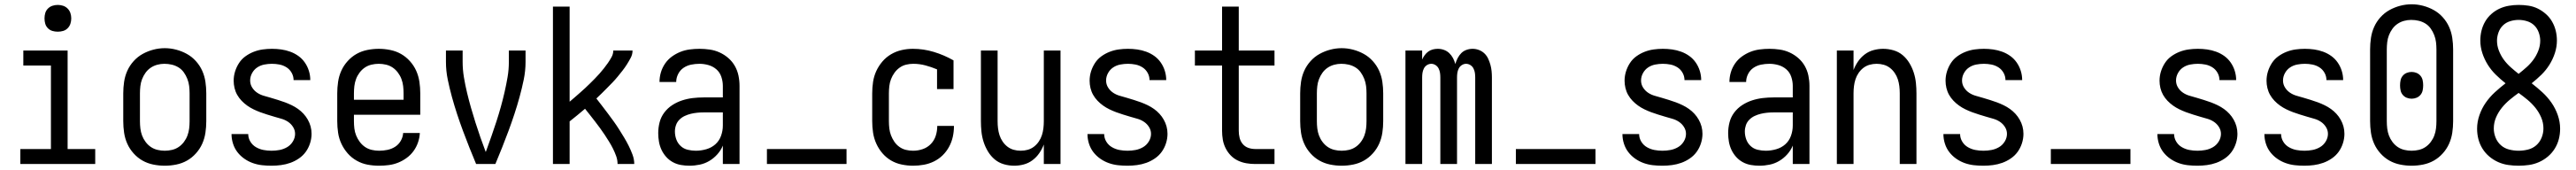

<svg xmlns="http://www.w3.org/2000/svg" viewBox="-20 -766 12040 794"><path d="M75 0V-70H218V-460H89V-530H296V-70H425V0ZM250 -618Q237 -618 225 -621.5Q213 -625 204 -634Q195 -643 191.5 -655Q188 -667 188 -680Q188 -693 191.5 -705Q195 -717 204 -726Q213 -735 225 -739Q237 -743 250 -743Q263 -743 275 -739Q287 -735 296 -726Q305 -717 309 -705Q313 -693 313 -680Q313 -667 309 -655Q305 -643 296 -634Q287 -625 275 -621.5Q263 -618 250 -618Z M750 8Q723 8 696 2.5Q669 -3 646 -16Q623 -29 604.5 -49.5Q586 -70 575 -94.5Q564 -119 560 -146Q556 -173 556 -200V-330Q556 -357 560 -384Q564 -411 575 -435.5Q586 -460 604.5 -480.5Q623 -501 646.5 -514Q670 -527 696.5 -534Q723 -541 750 -541Q777 -541 803.5 -534Q830 -527 853.5 -514Q877 -501 895.5 -480.5Q914 -460 925 -435.5Q936 -411 940 -384Q944 -357 944 -330V-200Q944 -173 940 -146Q936 -119 925 -94.5Q914 -70 895.5 -49.5Q877 -29 854 -16Q831 -3 804 2.5Q777 8 750 8ZM750 -62Q767 -62 784 -66Q801 -70 815 -79.5Q829 -89 839.5 -103Q850 -117 856 -133Q862 -149 864 -166Q866 -183 866 -200V-330Q866 -347 864 -364Q862 -381 855.5 -397.5Q849 -414 839 -428Q829 -442 814.5 -451Q800 -460 783 -464Q766 -468 748 -468Q731 -468 714.5 -463.5Q698 -459 684 -449.5Q670 -440 660 -426Q650 -412 644 -396.5Q638 -381 636 -364Q634 -347 634 -330V-200Q634 -183 636 -166Q638 -149 644 -133Q650 -117 660.5 -103Q671 -89 685 -79.5Q699 -70 716 -66Q733 -62 750 -62Z M1249 8Q1226 8 1204 5.5Q1182 3 1161 -4.5Q1140 -12 1121.5 -25Q1103 -38 1089.5 -55.5Q1076 -73 1069 -95Q1062 -117 1062 -139Q1062 -139 1062 -139.5Q1062 -140 1062 -140H1140Q1140 -140 1140 -140Q1140 -140 1140 -140Q1140 -121 1150 -104.5Q1160 -88 1176.5 -78.5Q1193 -69 1211.5 -65.5Q1230 -62 1249 -62Q1268 -62 1286.5 -65.5Q1305 -69 1321.5 -78.5Q1338 -88 1348.5 -105Q1359 -122 1359 -141Q1359 -158 1349.5 -173Q1340 -188 1325.5 -197.5Q1311 -207 1294.5 -211.5Q1278 -216 1261.5 -221Q1245 -226 1228.5 -231Q1212 -236 1196 -242Q1180 -248 1164.5 -255.5Q1149 -263 1135 -273Q1121 -283 1109 -295.5Q1097 -308 1088.5 -323Q1080 -338 1076 -355Q1072 -372 1072 -389Q1072 -411 1078.5 -432Q1085 -453 1097 -471.5Q1109 -490 1127 -503Q1145 -516 1165.5 -524Q1186 -532 1207.5 -535Q1229 -538 1251 -538Q1273 -538 1294.5 -535Q1316 -532 1336.5 -524.5Q1357 -517 1374.5 -504.5Q1392 -492 1404.5 -474Q1417 -456 1423.5 -435Q1430 -414 1430 -393Q1430 -393 1430 -392.5Q1430 -392 1430 -392H1352Q1352 -392 1352 -392Q1352 -392 1352 -392Q1352 -410 1343 -426Q1334 -442 1319 -451.5Q1304 -461 1286.5 -464.5Q1269 -468 1251 -468Q1233 -468 1215 -464.5Q1197 -461 1182 -451Q1167 -441 1158 -424.5Q1149 -408 1149 -390Q1149 -372 1158.5 -357Q1168 -342 1182.5 -332.5Q1197 -323 1213.5 -318.5Q1230 -314 1246.5 -309Q1263 -304 1279.5 -299Q1296 -294 1312 -288Q1328 -282 1343.5 -274.5Q1359 -267 1373 -257Q1387 -247 1398.5 -234.5Q1410 -222 1418.5 -207Q1427 -192 1431.5 -175.5Q1436 -159 1436 -141Q1436 -119 1429 -97Q1422 -75 1409 -57Q1396 -39 1377 -26Q1358 -13 1337 -5.5Q1316 2 1293.5 5Q1271 8 1249 8Z M1752 8Q1724 8 1697.5 3Q1671 -2 1647 -15.5Q1623 -29 1605 -49.5Q1587 -70 1575.5 -94.5Q1564 -119 1560 -146Q1556 -173 1556 -200V-330Q1556 -357 1560 -384Q1564 -411 1575 -435.5Q1586 -460 1604.5 -480.5Q1623 -501 1646 -514Q1669 -527 1696 -532.5Q1723 -538 1750 -538Q1777 -538 1804 -532.5Q1831 -527 1854 -514Q1877 -501 1895.5 -480.5Q1914 -460 1925 -435.5Q1936 -411 1940 -384Q1944 -357 1944 -330V-230H1634V-200Q1634 -183 1636 -166Q1638 -149 1644.5 -133Q1651 -117 1661.5 -103Q1672 -89 1686 -79.5Q1700 -70 1717 -66Q1734 -62 1752 -62Q1771 -62 1790.5 -66Q1810 -70 1826.5 -80.5Q1843 -91 1853 -108.5Q1863 -126 1864 -145H1942Q1941 -123 1933.5 -101Q1926 -79 1912.5 -60.5Q1899 -42 1880.5 -28.5Q1862 -15 1841 -6.5Q1820 2 1797 5Q1774 8 1752 8ZM1634 -300H1866V-330Q1866 -347 1864 -364Q1862 -381 1856 -397Q1850 -413 1839.5 -427Q1829 -441 1815 -450.5Q1801 -460 1784 -464Q1767 -468 1750 -468Q1733 -468 1716 -464Q1699 -460 1685 -450.5Q1671 -441 1660.5 -427Q1650 -413 1644 -397Q1638 -381 1636 -364Q1634 -347 1634 -330Z M2205 0Q2189 -38 2173.5 -77Q2158 -116 2143.5 -155Q2129 -194 2116 -233.5Q2103 -273 2092 -313Q2081 -353 2072.5 -394Q2064 -435 2064 -477V-530H2142V-477Q2142 -441 2148 -405Q2154 -369 2162.5 -333.5Q2171 -298 2181 -263Q2191 -228 2202 -193.5Q2213 -159 2225 -124.5Q2237 -90 2250 -56L2253 -64Q2265 -97 2277 -131Q2289 -165 2300 -199Q2311 -233 2320.5 -267Q2330 -301 2338 -336Q2346 -371 2352 -406Q2358 -441 2358 -477V-530H2436V-477Q2436 -435 2427.5 -394Q2419 -353 2408 -313Q2397 -273 2384 -233.5Q2371 -194 2356.5 -155Q2342 -116 2326.5 -77Q2311 -38 2295 0Z M2564 0V-735H2642V-291Q2654 -301 2666 -311.5Q2678 -322 2690 -332.5Q2702 -343 2714 -354Q2726 -365 2737 -376Q2748 -387 2759.5 -398.5Q2771 -410 2781.5 -422Q2792 -434 2802 -446.5Q2812 -459 2821 -472Q2830 -485 2838 -499.5Q2846 -514 2846 -530H2936Q2936 -512 2927.5 -496Q2919 -480 2909.5 -465Q2900 -450 2889 -436Q2878 -422 2866.5 -408Q2855 -394 2842.5 -381Q2830 -368 2817.5 -355.5Q2805 -343 2792.5 -330.5Q2780 -318 2767 -306Q2781 -288 2794.5 -270.5Q2808 -253 2821.5 -235Q2835 -217 2848 -199Q2861 -181 2873 -162Q2885 -143 2896.5 -124Q2908 -105 2918 -85Q2928 -65 2936 -43.5Q2944 -22 2944 0H2866Q2866 -19 2859.5 -37Q2853 -55 2844.5 -72Q2836 -89 2826 -105Q2816 -121 2805.5 -137Q2795 -153 2783.5 -168.5Q2772 -184 2760.5 -199Q2749 -214 2737.5 -228.5Q2726 -243 2714 -258Q2696 -243 2678 -228Q2660 -213 2642 -199V0Z M3202 8Q3182 8 3162 4.5Q3142 1 3124.5 -8.5Q3107 -18 3093.5 -33Q3080 -48 3071.5 -66Q3063 -84 3059.5 -104Q3056 -124 3056 -144Q3056 -170 3062.5 -195Q3069 -220 3084.5 -240.5Q3100 -261 3121.5 -275Q3143 -289 3167.5 -297Q3192 -305 3217.5 -308Q3243 -311 3269 -311H3358V-365Q3358 -386 3351 -407Q3344 -428 3328 -442Q3312 -456 3291 -462Q3270 -468 3249 -468Q3229 -468 3209.5 -464Q3190 -460 3174 -449Q3158 -438 3149 -420Q3140 -402 3140 -383Q3140 -383 3140 -383Q3140 -383 3140 -383Q3140 -383 3140 -383Q3140 -383 3140 -383Q3140 -383 3140 -383Q3140 -383 3140 -383H3062Q3062 -383 3062 -383Q3062 -383 3062 -383Q3062 -406 3068.5 -428Q3075 -450 3088 -469Q3101 -488 3119.5 -501.5Q3138 -515 3159 -523.5Q3180 -532 3203 -535Q3226 -538 3249 -538Q3273 -538 3297 -534.5Q3321 -531 3343 -521Q3365 -511 3383.5 -495Q3402 -479 3414 -458Q3426 -437 3431 -413Q3436 -389 3436 -365V0H3358V-86Q3349 -64 3332.5 -45.5Q3316 -27 3295 -14.5Q3274 -2 3250 3Q3226 8 3202 8ZM3232 -62Q3256 -62 3280.5 -69Q3305 -76 3323 -92Q3341 -108 3349.5 -131.5Q3358 -155 3358 -180V-241H3269Q3253 -241 3238 -239.5Q3223 -238 3208.5 -234.5Q3194 -231 3180 -224.5Q3166 -218 3155 -207Q3144 -196 3139 -181.5Q3134 -167 3134 -152Q3134 -133 3140.5 -115Q3147 -97 3161 -84Q3175 -71 3194 -66.5Q3213 -62 3232 -62Z M3564 0V-70H3936V0Z M4247 8Q4221 8 4194 2.5Q4167 -3 4144 -16.5Q4121 -30 4103.5 -50.5Q4086 -71 4075 -95.5Q4064 -120 4060 -146.5Q4056 -173 4056 -200V-330Q4056 -357 4060 -383.5Q4064 -410 4075 -434Q4086 -458 4103.5 -478.5Q4121 -499 4144 -512.5Q4167 -526 4193 -532Q4219 -538 4246 -538Q4296 -538 4344 -523.5Q4392 -509 4436 -484V-350H4359V-442Q4333 -453 4305 -460.5Q4277 -468 4248 -468Q4231 -468 4214.5 -464Q4198 -460 4184 -450Q4170 -440 4160 -426Q4150 -412 4144 -396.5Q4138 -381 4136 -364Q4134 -347 4134 -330V-200Q4134 -183 4136 -166Q4138 -149 4144 -133.5Q4150 -118 4159.5 -104Q4169 -90 4183 -80Q4197 -70 4213.5 -66Q4230 -62 4247 -62Q4270 -62 4292 -69.5Q4314 -77 4330 -93.5Q4346 -110 4353 -132Q4360 -154 4360 -177Q4360 -177 4360 -177.5Q4360 -178 4360 -178H4438Q4438 -177 4438 -176.5Q4438 -176 4438 -176Q4438 -151 4432.5 -126.5Q4427 -102 4415 -80Q4403 -58 4385 -40.5Q4367 -23 4344.5 -12Q4322 -1 4297 3.5Q4272 8 4247 8Z M4720 8Q4695 8 4671 1Q4647 -6 4628.5 -21.5Q4610 -37 4597 -58.5Q4584 -80 4576.5 -103.5Q4569 -127 4566.5 -151.5Q4564 -176 4564 -200V-530H4642V-200Q4642 -183 4644 -166.5Q4646 -150 4651 -134.5Q4656 -119 4665.5 -105Q4675 -91 4688 -81Q4701 -71 4717 -66.5Q4733 -62 4750 -62Q4767 -62 4783 -66.5Q4799 -71 4812 -81Q4825 -91 4834.5 -105Q4844 -119 4849 -134.5Q4854 -150 4856 -166.5Q4858 -183 4858 -200V-530H4936V0H4858V-91Q4850 -70 4837 -51Q4824 -32 4805.5 -18Q4787 -4 4764.5 2Q4742 8 4720 8Z M5249 8Q5226 8 5204 5.5Q5182 3 5161 -4.5Q5140 -12 5121.5 -25Q5103 -38 5089.5 -55.5Q5076 -73 5069 -95Q5062 -117 5062 -139Q5062 -139 5062 -139.5Q5062 -140 5062 -140H5140Q5140 -140 5140 -140Q5140 -140 5140 -140Q5140 -121 5150 -104.5Q5160 -88 5176.5 -78.5Q5193 -69 5211.5 -65.5Q5230 -62 5249 -62Q5268 -62 5286.5 -65.5Q5305 -69 5321.5 -78.5Q5338 -88 5348.5 -105Q5359 -122 5359 -141Q5359 -158 5349.5 -173Q5340 -188 5325.5 -197.5Q5311 -207 5294.5 -211.5Q5278 -216 5261.5 -221Q5245 -226 5228.5 -231Q5212 -236 5196 -242Q5180 -248 5164.5 -255.5Q5149 -263 5135 -273Q5121 -283 5109 -295.5Q5097 -308 5088.5 -323Q5080 -338 5076 -355Q5072 -372 5072 -389Q5072 -411 5078.5 -432Q5085 -453 5097 -471.5Q5109 -490 5127 -503Q5145 -516 5165.5 -524Q5186 -532 5207.5 -535Q5229 -538 5251 -538Q5273 -538 5294.5 -535Q5316 -532 5336.5 -524.5Q5357 -517 5374.5 -504.5Q5392 -492 5404.5 -474Q5417 -456 5423.5 -435Q5430 -414 5430 -393Q5430 -393 5430 -392.5Q5430 -392 5430 -392H5352Q5352 -392 5352 -392Q5352 -392 5352 -392Q5352 -410 5343 -426Q5334 -442 5319 -451.5Q5304 -461 5286.5 -464.5Q5269 -468 5251 -468Q5233 -468 5215 -464.5Q5197 -461 5182 -451Q5167 -441 5158 -424.5Q5149 -408 5149 -390Q5149 -372 5158.5 -357Q5168 -342 5182.5 -332.5Q5197 -323 5213.5 -318.5Q5230 -314 5246.5 -309Q5263 -304 5279.5 -299Q5296 -294 5312 -288Q5328 -282 5343.5 -274.5Q5359 -267 5373 -257Q5387 -247 5398.5 -234.5Q5410 -222 5418.5 -207Q5427 -192 5431.5 -175.5Q5436 -159 5436 -141Q5436 -119 5429 -97Q5422 -75 5409 -57Q5396 -39 5377 -26Q5358 -13 5337 -5.5Q5316 2 5293.5 5Q5271 8 5249 8Z M5846 0Q5825 0 5804.5 -3.5Q5784 -7 5765 -16Q5746 -25 5731.5 -40Q5717 -55 5707.5 -74Q5698 -93 5694.5 -113.5Q5691 -134 5691 -155V-460H5564V-530H5691V-735H5769V-530H5936V-460H5769V-155Q5769 -138 5773 -122Q5777 -106 5787.5 -93.5Q5798 -81 5813.5 -75.5Q5829 -70 5846 -70H5936V0Z M6250 8Q6223 8 6196 2.5Q6169 -3 6146 -16Q6123 -29 6104.5 -49.5Q6086 -70 6075 -94.5Q6064 -119 6060 -146Q6056 -173 6056 -200V-330Q6056 -357 6060 -384Q6064 -411 6075 -435.5Q6086 -460 6104.5 -480.5Q6123 -501 6146.5 -514Q6170 -527 6196.5 -534Q6223 -541 6250 -541Q6277 -541 6303.5 -534Q6330 -527 6353.5 -514Q6377 -501 6395.5 -480.5Q6414 -460 6425 -435.5Q6436 -411 6440 -384Q6444 -357 6444 -330V-200Q6444 -173 6440 -146Q6436 -119 6425 -94.5Q6414 -70 6395.5 -49.5Q6377 -29 6354 -16Q6331 -3 6304 2.5Q6277 8 6250 8ZM6250 -62Q6267 -62 6284 -66Q6301 -70 6315 -79.5Q6329 -89 6339.5 -103Q6350 -117 6356 -133Q6362 -149 6364 -166Q6366 -183 6366 -200V-330Q6366 -347 6364 -364Q6362 -381 6355.5 -397.5Q6349 -414 6339 -428Q6329 -442 6314.5 -451Q6300 -460 6283 -464Q6266 -468 6248 -468Q6231 -468 6214.5 -463.5Q6198 -459 6184 -449.5Q6170 -440 6160 -426Q6150 -412 6144 -396.5Q6138 -381 6136 -364Q6134 -347 6134 -330V-200Q6134 -183 6136 -166Q6138 -149 6144 -133Q6150 -117 6160.5 -103Q6171 -89 6185 -79.5Q6199 -70 6216 -66Q6233 -62 6250 -62Z M6548 0V-530H6626V-488Q6631 -499 6638 -508.5Q6645 -518 6654.5 -525Q6664 -532 6675.5 -535Q6687 -538 6699 -538Q6714 -538 6728 -533Q6742 -528 6752.5 -518Q6763 -508 6770 -495Q6777 -482 6781 -467Q6785 -481 6792 -494.5Q6799 -508 6809 -518Q6819 -528 6833 -533Q6847 -538 6862 -538Q6877 -538 6891.5 -532.5Q6906 -527 6917 -516.5Q6928 -506 6934.5 -492Q6941 -478 6945 -463.5Q6949 -449 6950.5 -434Q6952 -419 6952 -404V0H6874V-404Q6874 -415 6872.5 -425.5Q6871 -436 6866 -446Q6861 -456 6851.5 -462Q6842 -468 6831 -468Q6821 -468 6811.5 -462Q6802 -456 6797 -446Q6792 -436 6790.5 -425.5Q6789 -415 6789 -404V0H6711V-404Q6711 -415 6709.5 -425.5Q6708 -436 6703 -446Q6698 -456 6688.5 -462Q6679 -468 6669 -468Q6658 -468 6648.5 -462Q6639 -456 6634 -446Q6629 -436 6627.5 -425.5Q6626 -415 6626 -404V0Z M7064 0V-70H7436V0Z M7749 8Q7726 8 7704 5.5Q7682 3 7661 -4.5Q7640 -12 7621.5 -25Q7603 -38 7589.5 -55.5Q7576 -73 7569 -95Q7562 -117 7562 -139Q7562 -139 7562 -139.5Q7562 -140 7562 -140H7640Q7640 -140 7640 -140Q7640 -140 7640 -140Q7640 -121 7650 -104.5Q7660 -88 7676.5 -78.5Q7693 -69 7711.5 -65.5Q7730 -62 7749 -62Q7768 -62 7786.5 -65.5Q7805 -69 7821.5 -78.5Q7838 -88 7848.5 -105Q7859 -122 7859 -141Q7859 -158 7849.5 -173Q7840 -188 7825.5 -197.5Q7811 -207 7794.5 -211.5Q7778 -216 7761.5 -221Q7745 -226 7728.5 -231Q7712 -236 7696 -242Q7680 -248 7664.5 -255.5Q7649 -263 7635 -273Q7621 -283 7609 -295.5Q7597 -308 7588.5 -323Q7580 -338 7576 -355Q7572 -372 7572 -389Q7572 -411 7578.5 -432Q7585 -453 7597 -471.5Q7609 -490 7627 -503Q7645 -516 7665.5 -524Q7686 -532 7707.5 -535Q7729 -538 7751 -538Q7773 -538 7794.5 -535Q7816 -532 7836.5 -524.5Q7857 -517 7874.5 -504.5Q7892 -492 7904.5 -474Q7917 -456 7923.5 -435Q7930 -414 7930 -393Q7930 -393 7930 -392.5Q7930 -392 7930 -392H7852Q7852 -392 7852 -392Q7852 -392 7852 -392Q7852 -410 7843 -426Q7834 -442 7819 -451.5Q7804 -461 7786.5 -464.5Q7769 -468 7751 -468Q7733 -468 7715 -464.5Q7697 -461 7682 -451Q7667 -441 7658 -424.5Q7649 -408 7649 -390Q7649 -372 7658.5 -357Q7668 -342 7682.5 -332.5Q7697 -323 7713.5 -318.5Q7730 -314 7746.5 -309Q7763 -304 7779.5 -299Q7796 -294 7812 -288Q7828 -282 7843.5 -274.5Q7859 -267 7873 -257Q7887 -247 7898.5 -234.5Q7910 -222 7918.5 -207Q7927 -192 7931.5 -175.5Q7936 -159 7936 -141Q7936 -119 7929 -97Q7922 -75 7909 -57Q7896 -39 7877 -26Q7858 -13 7837 -5.5Q7816 2 7793.5 5Q7771 8 7749 8Z M8202 8Q8182 8 8162 4.5Q8142 1 8124.5 -8.5Q8107 -18 8093.5 -33Q8080 -48 8071.5 -66Q8063 -84 8059.5 -104Q8056 -124 8056 -144Q8056 -170 8062.5 -195Q8069 -220 8084.5 -240.5Q8100 -261 8121.5 -275Q8143 -289 8167.5 -297Q8192 -305 8217.5 -308Q8243 -311 8269 -311H8358V-365Q8358 -386 8351 -407Q8344 -428 8328 -442Q8312 -456 8291 -462Q8270 -468 8249 -468Q8229 -468 8209.5 -464Q8190 -460 8174 -449Q8158 -438 8149 -420Q8140 -402 8140 -383Q8140 -383 8140 -383Q8140 -383 8140 -383Q8140 -383 8140 -383Q8140 -383 8140 -383Q8140 -383 8140 -383Q8140 -383 8140 -383H8062Q8062 -383 8062 -383Q8062 -383 8062 -383Q8062 -406 8068.5 -428Q8075 -450 8088 -469Q8101 -488 8119.5 -501.5Q8138 -515 8159 -523.5Q8180 -532 8203 -535Q8226 -538 8249 -538Q8273 -538 8297 -534.5Q8321 -531 8343 -521Q8365 -511 8383.5 -495Q8402 -479 8414 -458Q8426 -437 8431 -413Q8436 -389 8436 -365V0H8358V-86Q8349 -64 8332.5 -45.5Q8316 -27 8295 -14.5Q8274 -2 8250 3Q8226 8 8202 8ZM8232 -62Q8256 -62 8280.5 -69Q8305 -76 8323 -92Q8341 -108 8349.5 -131.5Q8358 -155 8358 -180V-241H8269Q8253 -241 8238 -239.5Q8223 -238 8208.5 -234.5Q8194 -231 8180 -224.5Q8166 -218 8155 -207Q8144 -196 8139 -181.5Q8134 -167 8134 -152Q8134 -133 8140.5 -115Q8147 -97 8161 -84Q8175 -71 8194 -66.5Q8213 -62 8232 -62Z M8564 0V-530H8642V-439Q8650 -460 8663 -479Q8676 -498 8694.5 -512Q8713 -526 8735.5 -532Q8758 -538 8780 -538Q8805 -538 8829 -531Q8853 -524 8871.5 -508.5Q8890 -493 8903 -471.5Q8916 -450 8923.5 -426.5Q8931 -403 8933.5 -378.5Q8936 -354 8936 -330V0H8858V-330Q8858 -347 8856 -363.5Q8854 -380 8849 -395.5Q8844 -411 8834.5 -425Q8825 -439 8812 -449Q8799 -459 8783 -463.5Q8767 -468 8750 -468Q8733 -468 8717 -463.5Q8701 -459 8688 -449Q8675 -439 8665.5 -425Q8656 -411 8651 -395.5Q8646 -380 8644 -363.5Q8642 -347 8642 -330V0Z M9249 8Q9226 8 9204 5.5Q9182 3 9161 -4.5Q9140 -12 9121.5 -25Q9103 -38 9089.5 -55.5Q9076 -73 9069 -95Q9062 -117 9062 -139Q9062 -139 9062 -139.5Q9062 -140 9062 -140H9140Q9140 -140 9140 -140Q9140 -140 9140 -140Q9140 -121 9150 -104.5Q9160 -88 9176.5 -78.5Q9193 -69 9211.5 -65.5Q9230 -62 9249 -62Q9268 -62 9286.5 -65.5Q9305 -69 9321.5 -78.5Q9338 -88 9348.5 -105Q9359 -122 9359 -141Q9359 -158 9349.5 -173Q9340 -188 9325.5 -197.5Q9311 -207 9294.5 -211.5Q9278 -216 9261.5 -221Q9245 -226 9228.5 -231Q9212 -236 9196 -242Q9180 -248 9164.5 -255.5Q9149 -263 9135 -273Q9121 -283 9109 -295.5Q9097 -308 9088.5 -323Q9080 -338 9076 -355Q9072 -372 9072 -389Q9072 -411 9078.5 -432Q9085 -453 9097 -471.5Q9109 -490 9127 -503Q9145 -516 9165.5 -524Q9186 -532 9207.5 -535Q9229 -538 9251 -538Q9273 -538 9294.5 -535Q9316 -532 9336.5 -524.5Q9357 -517 9374.5 -504.5Q9392 -492 9404.5 -474Q9417 -456 9423.5 -435Q9430 -414 9430 -393Q9430 -393 9430 -392.5Q9430 -392 9430 -392H9352Q9352 -392 9352 -392Q9352 -392 9352 -392Q9352 -410 9343 -426Q9334 -442 9319 -451.5Q9304 -461 9286.5 -464.5Q9269 -468 9251 -468Q9233 -468 9215 -464.5Q9197 -461 9182 -451Q9167 -441 9158 -424.5Q9149 -408 9149 -390Q9149 -372 9158.5 -357Q9168 -342 9182.5 -332.5Q9197 -323 9213.5 -318.5Q9230 -314 9246.5 -309Q9263 -304 9279.5 -299Q9296 -294 9312 -288Q9328 -282 9343.5 -274.5Q9359 -267 9373 -257Q9387 -247 9398.5 -234.5Q9410 -222 9418.5 -207Q9427 -192 9431.5 -175.5Q9436 -159 9436 -141Q9436 -119 9429 -97Q9422 -75 9409 -57Q9396 -39 9377 -26Q9358 -13 9337 -5.5Q9316 2 9293.5 5Q9271 8 9249 8Z M9564 0V-70H9936V0Z M10249 8Q10226 8 10204 5.5Q10182 3 10161 -4.5Q10140 -12 10121.5 -25Q10103 -38 10089.5 -55.5Q10076 -73 10069 -95Q10062 -117 10062 -139Q10062 -139 10062 -139.5Q10062 -140 10062 -140H10140Q10140 -140 10140 -140Q10140 -140 10140 -140Q10140 -121 10150 -104.5Q10160 -88 10176.5 -78.5Q10193 -69 10211.5 -65.5Q10230 -62 10249 -62Q10268 -62 10286.5 -65.5Q10305 -69 10321.5 -78.5Q10338 -88 10348.5 -105Q10359 -122 10359 -141Q10359 -158 10349.5 -173Q10340 -188 10325.5 -197.5Q10311 -207 10294.5 -211.5Q10278 -216 10261.5 -221Q10245 -226 10228.5 -231Q10212 -236 10196 -242Q10180 -248 10164.5 -255.5Q10149 -263 10135 -273Q10121 -283 10109 -295.5Q10097 -308 10088.5 -323Q10080 -338 10076 -355Q10072 -372 10072 -389Q10072 -411 10078.5 -432Q10085 -453 10097 -471.5Q10109 -490 10127 -503Q10145 -516 10165.5 -524Q10186 -532 10207.5 -535Q10229 -538 10251 -538Q10273 -538 10294.5 -535Q10316 -532 10336.5 -524.5Q10357 -517 10374.5 -504.5Q10392 -492 10404.5 -474Q10417 -456 10423.5 -435Q10430 -414 10430 -393Q10430 -393 10430 -392.5Q10430 -392 10430 -392H10352Q10352 -392 10352 -392Q10352 -392 10352 -392Q10352 -410 10343 -426Q10334 -442 10319 -451.5Q10304 -461 10286.5 -464.5Q10269 -468 10251 -468Q10233 -468 10215 -464.5Q10197 -461 10182 -451Q10167 -441 10158 -424.5Q10149 -408 10149 -390Q10149 -372 10158.5 -357Q10168 -342 10182.5 -332.5Q10197 -323 10213.5 -318.5Q10230 -314 10246.5 -309Q10263 -304 10279.5 -299Q10296 -294 10312 -288Q10328 -282 10343.5 -274.5Q10359 -267 10373 -257Q10387 -247 10398.5 -234.5Q10410 -222 10418.5 -207Q10427 -192 10431.5 -175.5Q10436 -159 10436 -141Q10436 -119 10429 -97Q10422 -75 10409 -57Q10396 -39 10377 -26Q10358 -13 10337 -5.5Q10316 2 10293.5 5Q10271 8 10249 8Z M10749 8Q10726 8 10704 5.5Q10682 3 10661 -4.5Q10640 -12 10621.5 -25Q10603 -38 10589.5 -55.5Q10576 -73 10569 -95Q10562 -117 10562 -139Q10562 -139 10562 -139.5Q10562 -140 10562 -140H10640Q10640 -140 10640 -140Q10640 -140 10640 -140Q10640 -121 10650 -104.5Q10660 -88 10676.5 -78.5Q10693 -69 10711.5 -65.5Q10730 -62 10749 -62Q10768 -62 10786.5 -65.5Q10805 -69 10821.5 -78.5Q10838 -88 10848.5 -105Q10859 -122 10859 -141Q10859 -158 10849.5 -173Q10840 -188 10825.5 -197.5Q10811 -207 10794.5 -211.5Q10778 -216 10761.5 -221Q10745 -226 10728.5 -231Q10712 -236 10696 -242Q10680 -248 10664.5 -255.5Q10649 -263 10635 -273Q10621 -283 10609 -295.5Q10597 -308 10588.5 -323Q10580 -338 10576 -355Q10572 -372 10572 -389Q10572 -411 10578.5 -432Q10585 -453 10597 -471.5Q10609 -490 10627 -503Q10645 -516 10665.5 -524Q10686 -532 10707.5 -535Q10729 -538 10751 -538Q10773 -538 10794.5 -535Q10816 -532 10836.5 -524.5Q10857 -517 10874.5 -504.5Q10892 -492 10904.5 -474Q10917 -456 10923.5 -435Q10930 -414 10930 -393Q10930 -393 10930 -392.5Q10930 -392 10930 -392H10852Q10852 -392 10852 -392Q10852 -392 10852 -392Q10852 -410 10843 -426Q10834 -442 10819 -451.5Q10804 -461 10786.5 -464.5Q10769 -468 10751 -468Q10733 -468 10715 -464.5Q10697 -461 10682 -451Q10667 -441 10658 -424.5Q10649 -408 10649 -390Q10649 -372 10658.5 -357Q10668 -342 10682.5 -332.5Q10697 -323 10713.5 -318.5Q10730 -314 10746.5 -309Q10763 -304 10779.5 -299Q10796 -294 10812 -288Q10828 -282 10843.5 -274.5Q10859 -267 10873 -257Q10887 -247 10898.5 -234.5Q10910 -222 10918.5 -207Q10927 -192 10931.5 -175.5Q10936 -159 10936 -141Q10936 -119 10929 -97Q10922 -75 10909 -57Q10896 -39 10877 -26Q10858 -13 10837 -5.5Q10816 2 10793.5 5Q10771 8 10749 8Z M11250 8Q11223 8 11196 2.5Q11169 -3 11146 -16Q11123 -29 11104.5 -49.5Q11086 -70 11075 -94.5Q11064 -119 11060 -146Q11056 -173 11056 -200V-535Q11056 -562 11060 -589Q11064 -616 11075 -640.5Q11086 -665 11104.5 -685.5Q11123 -706 11146.5 -719Q11170 -732 11196.5 -739Q11223 -746 11250 -746Q11277 -746 11303.5 -739Q11330 -732 11353.5 -719Q11377 -706 11395.5 -685.5Q11414 -665 11425 -640.5Q11436 -616 11440 -589Q11444 -562 11444 -535V-200Q11444 -173 11440 -146Q11436 -119 11425 -94.5Q11414 -70 11395.5 -49.5Q11377 -29 11354 -16Q11331 -3 11304 2.5Q11277 8 11250 8ZM11250 -62Q11267 -62 11284 -66Q11301 -70 11315 -79.5Q11329 -89 11339.5 -103Q11350 -117 11356 -133Q11362 -149 11364 -166Q11366 -183 11366 -200V-535Q11366 -552 11364 -569Q11362 -586 11355.5 -602.5Q11349 -619 11339 -633Q11329 -647 11314.5 -656Q11300 -665 11283 -669Q11266 -673 11248 -673Q11231 -673 11214.5 -668.5Q11198 -664 11184 -654.5Q11170 -645 11160 -631Q11150 -617 11144 -601.5Q11138 -586 11136 -569Q11134 -552 11134 -535V-200Q11134 -183 11136 -166Q11138 -149 11144 -133Q11150 -117 11160.5 -103Q11171 -89 11185 -79.5Q11199 -70 11216 -66Q11233 -62 11250 -62ZM11250 -305Q11238 -305 11227 -309.5Q11216 -314 11208.5 -323Q11201 -332 11198.5 -343.5Q11196 -355 11196 -367V-368Q11196 -380 11198.5 -391.5Q11201 -403 11208.5 -412Q11216 -421 11227 -425.5Q11238 -430 11250 -430Q11262 -430 11273 -425.5Q11284 -421 11291.5 -412Q11299 -403 11301.5 -391.5Q11304 -380 11304 -368V-367Q11304 -355 11301.5 -343.5Q11299 -332 11291.5 -323Q11284 -314 11273 -309.5Q11262 -305 11250 -305Z M11750 8Q11726 8 11701.5 4.5Q11677 1 11654.5 -9Q11632 -19 11613 -35Q11594 -51 11581 -72Q11568 -93 11562 -116.5Q11556 -140 11556 -165Q11556 -197 11567 -228.5Q11578 -260 11596.5 -286.5Q11615 -313 11639 -335Q11663 -357 11689 -377Q11665 -396 11643.5 -417Q11622 -438 11606 -463.5Q11590 -489 11580.5 -518Q11571 -547 11571 -577Q11571 -600 11576.5 -622.5Q11582 -645 11593.5 -665Q11605 -685 11622.5 -700.5Q11640 -716 11660.5 -725.5Q11681 -735 11704 -739Q11727 -743 11750 -743Q11773 -743 11796 -739.5Q11819 -736 11839.5 -726Q11860 -716 11877.5 -700.5Q11895 -685 11906.5 -665Q11918 -645 11923.5 -622.5Q11929 -600 11929 -577Q11929 -547 11919.5 -518Q11910 -489 11894 -463.5Q11878 -438 11856.5 -417Q11835 -396 11811 -377Q11837 -357 11861 -335Q11885 -313 11903.5 -286.5Q11922 -260 11933 -228.5Q11944 -197 11944 -165Q11944 -140 11938 -116.5Q11932 -93 11919 -72Q11906 -51 11887 -35Q11868 -19 11845.5 -9Q11823 1 11798.5 4.5Q11774 8 11750 8ZM11750 -421Q11769 -436 11787 -452Q11805 -468 11819 -487Q11833 -506 11842 -529Q11851 -552 11851 -576Q11851 -595 11844 -614.5Q11837 -634 11823 -647.5Q11809 -661 11789.5 -667Q11770 -673 11750 -673Q11730 -673 11710.5 -667Q11691 -661 11677 -647.5Q11663 -634 11656 -614.5Q11649 -595 11649 -576Q11649 -552 11658 -529Q11667 -506 11681 -487Q11695 -468 11713 -452Q11731 -436 11750 -421ZM11750 -62Q11772 -62 11794 -67.5Q11816 -73 11832.5 -87.5Q11849 -102 11857.5 -123Q11866 -144 11866 -166Q11866 -193 11855.5 -217.5Q11845 -242 11828.5 -262.5Q11812 -283 11791.5 -300Q11771 -317 11750 -332Q11729 -317 11708.5 -300Q11688 -283 11671.5 -262.5Q11655 -242 11644.5 -217.5Q11634 -193 11634 -166Q11634 -144 11642.5 -123Q11651 -102 11667.5 -87.5Q11684 -73 11706 -67.5Q11728 -62 11750 -62Z"/></svg>

Font: iosevka_custom_sans_ss08
Style: Regular
Weight: 400
Designer: Belleve Invis
Foundry: Belleve Invis
Version: Version 10.3.0; ttfautohint (v1.8.3)